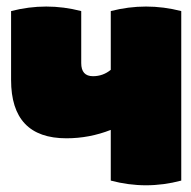

<svg xmlns="http://www.w3.org/2000/svg" viewBox="-20 -546 568 572"><path d="M13 -308V-513Q118 -540 222 -513V-358Q222 -319 257 -319Q287 -319 310 -338V-513Q415 -540 520 -513V-8Q415 20 310 -8V-159Q246 -134 178 -134Q13 -134 13 -308Z"/></svg>

Font: Lilita One Rus
Style: Regular
Weight: 400
Designer: Juan Montoreano
Foundry: Juan Montoreano
Version: Version 1.002